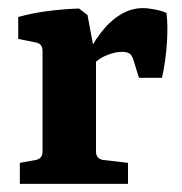

<svg xmlns="http://www.w3.org/2000/svg" viewBox="-20 -454 450 474"><path d="M188 -303Q206 -343 228.5 -372.5Q251 -402 277.5 -418Q304 -434 333 -434Q345 -434 363 -430.5Q381 -427 391 -422Q395 -391 392 -347Q389 -303 380 -262H323L310 -304Q306 -318 299.5 -322Q293 -326 280 -326Q264 -326 242 -317Q220 -308 200 -285ZM217 -305V-80Q217 -62 235 -59L296 -52V0H29V-52L68 -59Q85 -62 85 -80V-328Q85 -346 69 -349L25 -358V-412Q60 -422 100.5 -427Q141 -432 175 -433L196 -417Z"/></svg>

Font: Rasa
Style: Regular
Weight: 400
Designer: Anna Giedrys (Yrsa+Rasa design), David Brezina (Yrsa art-direction, Rasa art-direction, design)
Foundry: Rosetta Type Foundry
Version: Version 2.004